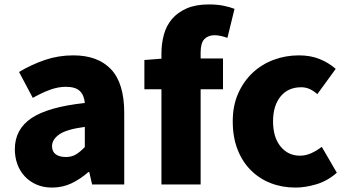

<svg xmlns="http://www.w3.org/2000/svg" viewBox="-20 -833 1568 867"><path d="M215 14Q176 14 145 0.5Q114 -13 92 -36.5Q70 -60 58.5 -91.5Q47 -123 47 -159Q47 -249 122 -299.5Q197 -350 363 -368Q360 -403 340.5 -422Q321 -441 277 -441Q243 -441 207 -428Q171 -415 128 -391L66 -508Q123 -542 183.5 -562.5Q244 -583 311 -583Q422 -583 481.5 -520Q541 -457 541 -323V0H396L383 -56H379Q344 -25 303.5 -5.5Q263 14 215 14ZM277 -124Q304 -124 323.5 -136Q343 -148 363 -169V-260Q280 -249 247.5 -226Q215 -203 215 -173Q215 -148 232 -136Q249 -124 277 -124Z M632 -562 709 -568V-591Q709 -636 720 -676.5Q731 -717 756.5 -747Q782 -777 823 -795Q864 -813 923 -813Q961 -813 990 -807Q1019 -801 1039 -793L1007 -662Q993 -667 978 -670.5Q963 -674 949 -674Q920 -674 903 -656.5Q886 -639 886 -596V-569H987V-430H886V0H709V-430H632Z M1314 14Q1254 14 1202.5 -6Q1151 -26 1112.5 -64.5Q1074 -103 1052.5 -158.5Q1031 -214 1031 -285Q1031 -356 1055.5 -411Q1080 -466 1121 -504.5Q1162 -543 1216 -563Q1270 -583 1330 -583Q1382 -583 1423 -566.5Q1464 -550 1496 -522L1413 -408Q1393 -425 1376 -432Q1359 -439 1340 -439Q1281 -439 1247 -397.5Q1213 -356 1213 -285Q1213 -213 1247 -171.5Q1281 -130 1334 -130Q1361 -130 1386 -141.5Q1411 -153 1433 -170L1501 -53Q1459 -16 1409 -1Q1359 14 1314 14Z"/></svg>

Font: Kinto Sans Black
Style: Regular
Weight: 900
Designer: Authors: Ryoko NISHIZUKA  (kana & ideographs); Paul D. Hunt (Latin, Greek & Cyrillic); Wenlong ZHANG  (bopomofo); Sandol
Foundry: Adobe Systems Incorporated, ookami Inc.
Version: Version 0.001